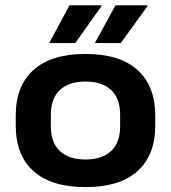

<svg xmlns="http://www.w3.org/2000/svg" viewBox="-20 -710 662 744"><path d="M311 15Q179 15 110 -46.8Q41 -108.5 41 -223V-262.5Q41 -377 110 -439Q179 -501 311 -501Q443.5 -501 512.5 -439Q581.5 -377 581.5 -262.5V-223Q581.5 -108.5 512.5 -46.8Q443.5 15 311 15ZM311 -92Q376 -92 410.8 -125Q445.5 -158 445.5 -220V-265.5Q445.5 -328 410.8 -361Q376 -394 311 -394Q246.5 -394 211.8 -361Q177 -328 177 -265.5V-220Q177 -158 211.8 -125Q246.5 -92 311 -92ZM427.5 -689.5H552V-687L448 -543H348V-544ZM249.5 -689.5H373.5V-686.5L271.5 -543H171V-544Z"/></svg>

Font: AnekLatin_SemiExpandedSemiBold
Style: Regular
Weight: 600
Width: 6
Designer: Yesha Goshar
Foundry: Ek Type
Version: Version 1.003